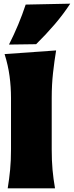

<svg xmlns="http://www.w3.org/2000/svg" viewBox="-20 -1027 403 1047"><path d="M22 0Q30.5 -52 35.2 -101Q40 -150 40 -213V-493Q40 -552.5 32.2 -611.2Q24.5 -670 5 -732L286 -752Q276.5 -694.5 269.2 -629.8Q262 -565 262 -493V-213Q262 -150 266.5 -101Q271 -52 280 0ZM29 -784Q84 -892.5 120 -1002L363 -1007Q325.5 -949.5 278 -894Q230.5 -838.5 177 -786Z"/></svg>

Font: Commissioner Flair Black
Style: Regular
Weight: 900
Designer: Kostas Bartsokas
Foundry: Kostas Bartsokas
Version: Version 1.000; ttfautohint (v1.8.3)